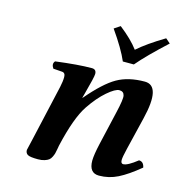

<svg xmlns="http://www.w3.org/2000/svg" viewBox="-99 -738 804 839"><g transform="rotate(15 303.0 -318.0)"><path d="M389.2 -125 423.8 -274.9Q439.5 -341.3 435.5 -356.4Q431.6 -374 412.1 -374Q394 -374 358.6 -343.5Q323.2 -313 289.1 -262.2Q250 -204.1 219.7 -71.8Q218.8 -67.4 216.6 -54.4Q214.4 -41.5 212.6 -35.2Q210.9 -28.8 206.1 -18.6Q201.2 -8.3 194.3 -3.2Q187.5 2 175 5.9Q162.6 9.8 146 9.8Q109.9 9.8 99.4 3.4Q88.9 -2.9 88.9 -17.1Q88.9 -19 101.6 -71.8L158.2 -320.8Q164.1 -347.7 164.1 -366.9Q164.1 -386.2 148.9 -387.2L108.9 -390.1Q95.7 -409.2 107.9 -422.9Q210 -436 271 -436Q291.5 -436 291.5 -415Q291.5 -400.9 269.5 -320.3L264.2 -300.8L265.1 -299.8Q334 -380.9 385 -409.9Q436 -439 510 -439Q584 -439 545.9 -283.2L509.8 -133.8Q500.5 -95.2 500.5 -82.5Q500.5 -65.9 511.2 -65.9Q531.2 -65.9 574.2 -100.1Q595.2 -100.1 600.1 -74.2Q546.9 -30.3 506.8 -10.3Q466.8 9.8 421.9 9.8Q377 9.8 377 -46.4Q377.4 -73.7 389.2 -125ZM443.8 -499H394Q372.1 -550.8 317.9 -627.9L345.2 -646Q401.4 -602.1 431.2 -562Q474.1 -600.1 550.8 -646L571.8 -627.9Q486.8 -549.8 443.8 -499Z"/></g></svg>

Font: Linux Libertine O
Style: Semibold Italic
Weight: 600
Italic angle: -11.5°
Designer: Philipp H. Poll
Foundry: Philipp H. Poll
Version: Version 5.1.2